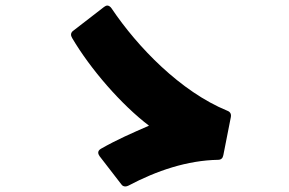

<svg xmlns="http://www.w3.org/2000/svg" viewBox="-20 -741 1040 692"><path d="M443 -72C545 -126 655 -163 766 -165C777 -165 783 -171 785 -182L812 -319C814 -330 810 -338 799 -342C631 -411 476 -571 382 -711C378 -717 372 -721 367 -721C363 -721 359 -719 355 -716L245 -631C239 -627 236 -622 236 -616C236 -612 238 -608 240 -604C306 -492 417 -364 517 -288C455 -261 402 -238 344 -205C337 -201 334 -196 334 -191C334 -187 336 -182 339 -178L417 -77C421 -71 426 -69 432 -69C435 -69 439 -70 443 -72Z"/></svg>

Font: LINE Seed JP App_OTF ExtraBold
Style: Regular
Weight: 800
Designer: LINE & Fontrix & Fontworks
Version: Version 1.013